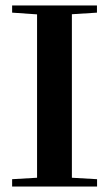

<svg xmlns="http://www.w3.org/2000/svg" viewBox="-20 -683 399 703"><path d="M24.4 0V-26.9L115.7 -32.2V-630.4L24.4 -636.7V-663.1H335V-636.7L243.2 -630.9V-32.2L335.4 -26.9V0Z"/></svg>

Font: Elstob 18pt SemiBold
Style: Regular
Weight: 600
Designer: Peter S. Baker
Version: Version 1.015